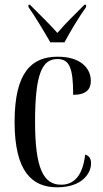

<svg xmlns="http://www.w3.org/2000/svg" viewBox="-20 -786 436 816"><path d="M194 -606H254C278 -651 318 -718 346 -756V-766H339C301 -727 259 -688 224 -646C188 -687 144 -728 107 -766H101V-756C128 -718 168 -651 194 -606ZM223 10C330 10 367 -50 367 -92C367 -110 360 -124 342 -129C332 -44 298 -1 240 -1C165 -1 129 -69 129 -269C129 -480 162 -535 224 -535C275 -535 291 -498 291 -383C348 -383 366 -408 366 -442C366 -496 323 -545 225 -545C116 -545 42 -481 42 -268C42 -57 116 10 223 10Z"/></svg>

Font: Noto Serif Display ExtraCondensed
Style: Regular
Weight: 400
Width: 2
Designer: Monotype Design Team
Foundry: Monotype Imaging Inc.
Version: Version 2.009